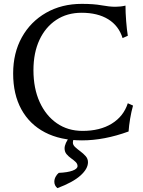

<svg xmlns="http://www.w3.org/2000/svg" viewBox="-20 -714 740 993"><path d="M404 12Q292 12 212.5 -29.5Q133 -71 90.5 -148.5Q48 -226 48 -334Q48 -440 93 -521Q138 -602 218.5 -648Q299 -694 403 -694Q465 -694 505.5 -686.5Q546 -679 577 -679Q604 -679 629 -685Q629 -649 632.5 -604.5Q636 -560 641 -529L614 -517Q594 -581 539.5 -614.5Q485 -648 402 -648Q327 -648 271 -611Q215 -574 184 -507.5Q153 -441 153 -351Q153 -257 185 -186.5Q217 -116 274 -76.5Q331 -37 407 -37Q497 -37 558 -74.5Q619 -112 641 -180L668 -168Q659 -136 653 -100Q647 -64 645 -34Q519 12 404 12ZM344 -11H370Q361 3 359 10.5Q357 18 357 24Q357 36 369 47Q381 58 396 69Q411 80 423 93.5Q435 107 435 125Q435 159 396 194Q357 229 277 259Q261 246 261 226Q261 213 267.5 200.5Q274 188 284 180Q330 178 355.5 168.5Q381 159 381 145Q381 133 371 123.5Q361 114 347.5 104.5Q334 95 324 83Q314 71 314 53Q314 41 321 25Q328 9 344 -11Z"/></svg>

Font: Average
Style: Regular
Weight: 400
Designer: Eduardo Tunni
Foundry: Eduardo Rodriguez Tunni
Version: Version 1.003; ttfautohint (v1.8.4.7-5d5b)